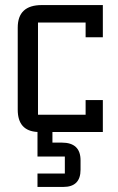

<svg xmlns="http://www.w3.org/2000/svg" viewBox="-20 -521 466 758"><path d="M128 97V0Q50 -4 50 -88V-412Q50 -501 145 -501H386V-374H318V-432H130V-68H318V-126H386V0H187V42H224Q298 42 298 112V149Q298 217 230 217H128V164H236V97Z"/></svg>

Font: Kelly Slab
Style: Regular
Weight: 400
Designer: Denis Masharov
Foundry: Denis Masharov
Version: Version 1.001